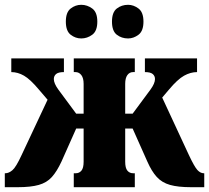

<svg xmlns="http://www.w3.org/2000/svg" viewBox="-20 -779 870 799"><path d="M0 0V-58H2Q17 -58 32 -71Q47 -84 70 -134L178 -364L142 -406Q106 -449 80 -464Q54 -479 27 -479V-536H246V-479Q223 -479 213.5 -471Q204 -463 204 -450Q204 -432 223 -406L297 -306H328V-430Q328 -454 318.5 -466.5Q309 -479 294 -479H287V-536H541V-479H534Q519 -479 510 -466.5Q501 -454 501 -430V-306H532L606 -406Q625 -432 625 -450Q625 -463 615.5 -471Q606 -479 583 -479V-536H800V-479Q773 -479 746 -464Q719 -449 683 -406L655 -373L766 -134Q789 -85 801.5 -71.5Q814 -58 828 -58H830V0H775Q721 0 687.5 -9.5Q654 -19 632.5 -42.5Q611 -66 593 -107L532 -244H501V-106Q501 -80 510 -69Q519 -58 534 -58H541V0H287V-58H295Q310 -58 319 -69Q328 -80 328 -106V-244H297L236 -107Q217 -66 196 -42.5Q175 -19 141.5 -9.5Q108 0 54 0ZM513 -619Q486 -619 466 -634.5Q446 -650 446 -689Q446 -728 466 -743.5Q486 -759 513 -759Q536 -759 556.5 -743.5Q577 -728 577 -689Q577 -650 556.5 -634.5Q536 -619 513 -619ZM318 -619Q294 -619 274 -634.5Q254 -650 254 -689Q254 -728 274 -743.5Q294 -759 318 -759Q343 -759 364 -743.5Q385 -728 385 -689Q385 -650 364 -634.5Q343 -619 318 -619Z"/></svg>

Font: Noto Serif Condensed Black
Style: Regular
Weight: 900
Width: 3
Designer: Monotype Design Team
Foundry: Monotype Imaging Inc.
Version: Version 2.015; ttfautohint (v1.8.4.7-5d5b)